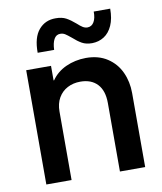

<svg xmlns="http://www.w3.org/2000/svg" viewBox="-82 -796 730 863"><g transform="rotate(-10 283.0 -364.5)"><path d="M59.6 -521.5H172.9V-455.1H175.3Q199.7 -490.7 241.5 -509.8Q283.2 -528.8 333 -529.3Q390.6 -529.3 430.7 -502.9Q470.7 -476.6 490.7 -433.1Q510.7 -389.6 510.7 -337.9V0H395.5V-312.5Q395.5 -369.1 367.7 -398.9Q339.8 -428.7 290 -428.7Q257.3 -428.7 231.2 -415Q205.1 -401.4 189.9 -375.2Q174.8 -349.1 174.8 -312.5V0H59.6ZM230.5 -728.5Q258.8 -728.5 277.8 -718.3Q296.9 -708 319.3 -688.5Q333 -675.8 343.3 -669.4Q353.5 -663.1 365.2 -663.1Q384.3 -663.6 394.5 -681.2Q404.8 -698.7 404.3 -728.5H479.5Q479.5 -683.1 465.6 -652.1Q451.7 -621.1 427.7 -605.7Q403.8 -590.3 373 -589.8Q345.7 -589.8 326.9 -600.3Q308.1 -610.8 287.1 -629.9Q269.5 -644.5 260 -650.4Q250.5 -656.2 238.3 -656.2Q219.7 -656.2 210 -638.4Q200.2 -620.6 199.2 -589.8H124Q123.5 -659.7 153.1 -694.3Q182.6 -729 230.5 -728.5Z"/></g></svg>

Font: Reddit Sans Strawberry SemiBold
Style: Regular
Weight: 600
Designer: Stephen Hutchings
Foundry: Reddit
Version: Version 1.013